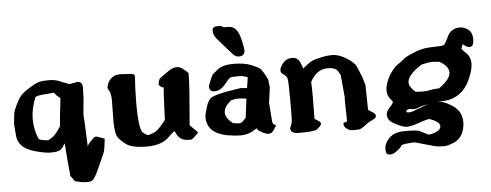

<svg xmlns="http://www.w3.org/2000/svg" viewBox="-54 -804 2926 1145"><g transform="rotate(-5 1409.5 -231.5)"><path d="M446.8 -11.7Q447.8 -22.9 466.1 -42Q484.4 -61 490.2 -64.7Q496.1 -68.4 501.5 -68.4H502.9L551.3 -51.3L546.9 -12.7Q543.5 18.6 536.6 34.2Q529.3 50.3 500.5 115.5Q471.7 180.7 457.8 189.2Q443.8 197.8 435.1 197.8Q399.4 197.8 383.8 193.4Q368.7 189 352.5 186Q340.3 169.4 328.1 152.3Q317.9 53.7 311.5 -43.9Q304.2 -32.2 295.7 -20.5Q287.1 -8.8 273.2 -2.9Q259.3 2.9 226.1 3.4H223.1Q191.4 3.4 132.3 -12.7Q75.7 -28.3 52 -55.2Q28.3 -82 25.9 -115.2L20.5 -186.5L26.9 -246.1Q28.3 -261.7 45.4 -296.9Q63 -333.5 78.6 -351.6Q94.2 -369.6 134.5 -394.3Q174.8 -418.9 194.8 -423.3Q214.8 -427.7 252.7 -427.7Q290.5 -427.7 326.7 -410.6L370.1 -393.6L416 -401.9H417.5Q448.7 -401.9 448.7 -367.7V-366.7Q448.7 -307.6 441.9 -254.9L437.5 -203.1Q439 -194.8 442.4 -117.7ZM291.5 -146.5Q299.3 -231.4 309.6 -314.9Q288.6 -332 288.1 -333Q274.9 -348.1 274.4 -350.6L201.7 -344.7Q179.7 -342.8 162.1 -335.4Q133.8 -267.1 133.8 -204.3Q133.8 -141.6 159.2 -83Q162.6 -81.5 172.9 -77.1L206.5 -71.3L216.3 -71.8Q249.5 -85.9 272 -119.1Q286.1 -139.6 291.5 -146.5Z M883.3 -89.4Q918.5 -127.9 918.9 -133.3Q918.9 -133.8 918.9 -135.7Q918.9 -150.4 924.3 -264.2Q926.8 -319.3 929.7 -324.7Q926.3 -325.7 918 -326.7Q916 -326.7 901.9 -340.8Q900.4 -341.8 900.4 -345.2Q900.4 -346.2 900.4 -347.2Q900.4 -352.5 902.3 -361.3Q906.2 -376.5 913.1 -381.8Q923.8 -390.6 929.2 -394.3Q934.6 -397.9 963.4 -418.2Q992.2 -438.5 1013.4 -438.5Q1034.7 -438.5 1046.9 -429.2Q1082 -401.9 1083.5 -396Q1083.5 -393.6 1083.5 -389.9Q1083.5 -386.2 1083.5 -380.4Q1083.5 -322.3 1063 -86.9L1110.4 -39.1L1085.9 -15.6Q1071.3 -1.5 1065.9 -1Q1059.6 -0.5 1051.8 -0.5Q997.1 -0.5 977.1 -45.9Q972.7 -55.7 969.2 -60.1Q954.1 -49.8 930.7 -25.9Q887.2 17.6 798.3 17.6Q709.5 17.6 673.6 -9.5Q637.7 -36.6 626 -57.4Q614.3 -78.1 612.3 -143.6L614.3 -273.4Q613.3 -317.4 603.8 -332Q594.2 -346.7 594.2 -354.5V-355L601.6 -378.9Q624.5 -425.8 675.3 -425.8Q678.7 -425.8 682.1 -425.8L737.3 -422.4Q763.2 -421.4 763.2 -408.2Q763.2 -408.2 763.2 -407.7V-407.2Q757.3 -314.9 757.3 -246.6Q757.3 -241.2 757.3 -236.3Q757.3 -107.9 777.3 -70.8Q802.7 -49.8 814.5 -49.8Q816.4 -50.3 817.9 -50.8Q828.6 -54.7 847.2 -61.5Q863.3 -67.9 883.3 -89.4Z M1427.7 -505.4Q1427.7 -469.7 1392.6 -469.7Q1372.1 -469.7 1357.4 -485.4L1283.2 -569.8Q1250 -604.5 1249.5 -627Q1249.5 -629.4 1249 -640.6V-641.6Q1249 -661.1 1284.2 -661.1H1286.1Q1308.6 -660.2 1314.9 -651.4Q1322.3 -650.4 1346.7 -650.4Q1397.5 -650.4 1415.5 -569.3Q1427.7 -515.1 1427.7 -505.4ZM1374.5 -219.7H1351.1L1322.3 -213.4Q1278.3 -177.7 1278.3 -144.3Q1278.3 -110.8 1321.3 -76.7Q1347.2 -72.8 1359.1 -72.5Q1371.1 -72.3 1382.1 -83.5Q1393.1 -94.7 1399.9 -102.1Q1406.7 -159.2 1414.1 -215.3Q1382.8 -219.7 1374.5 -219.7ZM1553.2 -318.4 1559.1 -269 1546.4 -178.7 1555.2 -63.5Q1555.7 -56.6 1563.5 -48.8L1576.2 -41L1560.5 -15.6Q1548.8 4.9 1528.3 4.9H1527.3Q1513.7 4.9 1491.2 -6.8Q1468.8 -18.6 1464.8 -24.9Q1460.9 -31.2 1460 -33.7L1429.2 -15.6Q1397.9 0 1362.5 0Q1327.1 0 1280.8 -7.8Q1162.1 -30.8 1161.1 -125Q1161.1 -140.6 1174.6 -185.5Q1188 -230.5 1212.4 -242.9Q1236.8 -255.4 1302.2 -267.6L1385.3 -281.2L1423.3 -277.8Q1428.7 -309.6 1433.1 -341.3Q1406.2 -352.5 1388.7 -352.5H1366.7L1334.5 -351.1Q1322.8 -347.7 1302 -321Q1281.2 -294.4 1263.7 -284.9Q1246.1 -275.4 1228.3 -275.4Q1210.4 -275.4 1204.1 -284.9Q1197.8 -294.4 1197.8 -303.5Q1197.8 -312.5 1210 -341.3Q1222.2 -370.1 1224.9 -373.8Q1227.5 -377.4 1231 -380.4Q1234.4 -383.8 1237.3 -385.7Q1240.2 -387.7 1246.1 -392.6Q1252 -397.5 1256.3 -401.4Q1289.1 -428.7 1354 -428.7Q1418.9 -428.7 1458.7 -412.6Q1498.5 -396.5 1510.5 -386.7Q1522.5 -377 1536.9 -349.6Q1551.3 -322.3 1553.2 -318.4Z M1902.3 -353.5Q1844.2 -348.6 1807.6 -281.2Q1809.6 -226.1 1809.6 -175.8Q1809.1 -170.9 1809.1 -166Q1809.1 -111.3 1808.1 -60.1Q1818.4 -52.7 1831.3 -44.9Q1844.2 -37.1 1844.2 -28.8Q1844.2 -17.1 1816.9 4.4Q1802.7 15.6 1703.6 15.6H1700.7Q1673.3 14.6 1662.1 -0.5V-2L1658.2 -11.7V-14.2L1663.6 -30.8Q1670.9 -42 1672.4 -66.4Q1673.8 -90.8 1673.8 -174.3Q1673.8 -303.7 1668.5 -316.7Q1663.1 -329.6 1646.7 -340.3Q1630.4 -351.1 1630.4 -366Q1630.4 -380.9 1650.9 -407.2Q1671.4 -433.6 1708 -433.6Q1744.6 -433.6 1759.3 -387.2Q1763.7 -373.5 1767.1 -364.7Q1774.9 -370.6 1792 -384.5Q1809.1 -398.4 1824.5 -405.8Q1839.8 -413.1 1877.4 -421.4Q1915 -429.7 1949 -429.7Q1982.9 -429.7 2030.8 -401.4Q2076.7 -373 2087.9 -345.7Q2099.1 -318.4 2112.8 -286.6L2128.4 -233.9L2130.9 -85.4L2166 -62.5Q2173.8 -55.2 2174.1 -46.6Q2174.3 -38.1 2166.5 -31.7Q2158.7 -25.4 2142.1 -18.3Q2125.5 -11.2 2103 7.3Q2080.6 25.9 2062.7 26.6Q2044.9 27.3 2028.3 27.3Q2009.8 27.3 1993.9 14.4Q1978 1.5 1978 -9.3V-20.5L2000.5 -27.8Q1998 -112.8 1998 -144Q1998 -151.9 1998 -156.7Q1999 -168.5 1999 -172.4Q1992.7 -239.3 1986.8 -306.2Q1970.2 -336.9 1966.8 -338.9Q1947.8 -353.5 1915 -353.5Z M2541.5 -336.9Q2539.6 -336.9 2536.6 -336.9Q2513.2 -336.9 2470.7 -326.2Q2385.7 -270.5 2385.7 -227.5Q2385.7 -198.7 2422.4 -168.5Q2440.9 -166 2466.8 -166Q2492.7 -166 2510 -170.7Q2527.3 -175.3 2564 -176.3Q2633.8 -226.1 2633.8 -264.2Q2633.8 -264.2 2634.3 -264.6Q2634.3 -302.7 2580.6 -333.5Q2564.9 -335.9 2541.5 -336.9ZM2551.8 48.3V46.9Q2550.8 21.5 2488.8 0L2445.3 11.2Q2426.8 19 2399.9 27.1Q2373 35.2 2353 35.2Q2333 35.2 2297.4 18.1Q2261.7 1 2250.7 -13.7Q2239.7 -28.3 2239.7 -47.4Q2239.7 -66.4 2258.5 -85.9Q2277.3 -105.5 2283.2 -119.1Q2281.2 -123.5 2265.9 -142.8Q2250.5 -162.1 2250.5 -194.3Q2250.5 -226.6 2278.3 -279.3L2278.8 -279.8Q2309.6 -325.2 2322.8 -334Q2363.3 -360.8 2368.9 -368.4Q2374.5 -376 2412.1 -393.1Q2449.7 -410.2 2479.7 -417.5Q2509.8 -424.8 2557.6 -425.3Q2605.5 -425.8 2614.3 -431.2Q2623 -436.5 2638.2 -468.8Q2660.6 -527.3 2718.8 -527.3Q2743.2 -527.3 2767.8 -509.8Q2792.5 -492.2 2792.5 -449.2Q2792.5 -406.2 2767.6 -406.2Q2754.9 -406.2 2743.2 -414.6Q2731.4 -422.9 2726.1 -425.8L2717.3 -398.9Q2722.7 -391.6 2746.1 -368.7Q2769.5 -345.7 2769.5 -308.1V-307.1Q2769.5 -276.4 2751.5 -231Q2711.9 -125 2617.7 -103Q2603 -100.1 2547.4 -95.7Q2569.3 -95.2 2583 -91.3Q2596.7 -87.4 2626.2 -70.3Q2655.8 -53.2 2673.1 -27.6Q2690.4 -2 2690.4 37.1Q2690.4 76.2 2673.1 108.9Q2655.8 141.6 2619.6 155.8Q2583.5 169.9 2565.9 169.9Q2548.3 169.9 2530.5 168.5Q2512.7 167 2459 150.9Q2405.3 134.8 2397 133.3Q2388.7 131.8 2378.9 131.8Q2369.1 131.8 2344.2 135Q2319.3 138.2 2312 141.1Q2308.6 152.3 2283.7 171.9Q2258.8 191.4 2241.9 191.4Q2225.1 191.4 2219.2 184.1Q2213.4 176.8 2213.4 154.3Q2213.4 131.8 2230.7 107.4Q2248 83 2273.4 71.3Q2298.8 59.6 2345.7 59.6Q2392.6 59.6 2414.6 63.5Q2415 63.5 2415.5 63.5Q2421.4 63.5 2454.1 81.5Q2475.1 93.3 2481.9 93.3Q2482.4 93.3 2482.9 93.3Q2551.8 80.6 2551.8 48.3ZM2412.1 -66.4H2401.9L2381.8 -68.4H2379.9L2381.3 -69.3Q2357.9 -67.4 2356.9 -56.2L2359.9 -50.8Q2364.3 -49.3 2376.7 -49.3Q2389.2 -49.3 2429.9 -65.9Q2470.7 -82.5 2490.2 -87.4Q2454.6 -83 2437.5 -74.7Q2420.4 -66.4 2412.1 -66.4Z"/></g></svg>

Font: Drukaatie burti
Style: Bold
Weight: 700
Version: Version 0.14